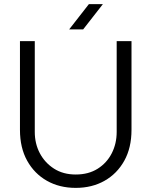

<svg xmlns="http://www.w3.org/2000/svg" viewBox="-20 -900 736 933"><path d="M348 13Q269 13 208 -21.5Q147 -56 112 -119Q77 -182 77 -269V-700H149V-259Q149 -202 173.5 -155.5Q198 -109 242.5 -80.5Q287 -52 348 -52Q410 -52 454.5 -80Q499 -108 523 -155Q547 -202 547 -259V-700H619V-269Q619 -182 584 -119Q549 -56 488 -21.5Q427 13 348 13ZM316 -757 412 -880H480L384 -757Z"/></svg>

Font: MuseoModerno Thin Light
Style: Regular
Weight: 300
Version: Version 1.003